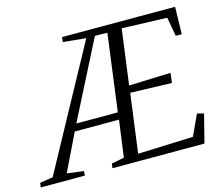

<svg xmlns="http://www.w3.org/2000/svg" viewBox="-184 -882 1192 1021"><g transform="rotate(-15 412.0 -371.5)"><path d="M-80.5 0 -76.5 -24.5 -5 -36 359 -704 233 -716.5 236 -743H858.5L855 -593H822L803 -697.5L554.5 -706L514 -402L744 -410L737.5 -356L509.5 -363L466.5 -39L771 -50.5L824 -165L860.5 -155L821 0H314.5L318 -24.5L387.5 -38.5L415 -240.5H171.5L72.5 -36.5L164.5 -24.5L162.5 0ZM190.5 -279.5H419L475 -703L406.5 -704Z"/></g></svg>

Font: Merriweather 96pt Light
Style: Italic
Weight: 300
Italic angle: -7.8°
Version: Version 2.101